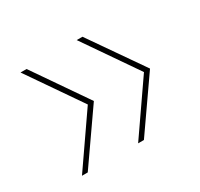

<svg xmlns="http://www.w3.org/2000/svg" viewBox="-92 -545 629 604"><g transform="rotate(-30 222.5 -243.0)"><path d="M252 -54 380 -239 247 -432H268L402 -239L273 -54ZM48 -54 176 -239 43 -432H65L198 -239L69 -54Z"/></g></svg>

Font: Smooch Sans Thin
Style: Regular
Weight: 100
Designer: Robert E. Leuschke
Foundry: Robert E. Leuschke
Version: Version 1.010